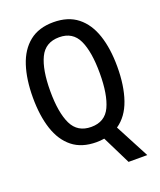

<svg xmlns="http://www.w3.org/2000/svg" viewBox="-162 -827 925 1108"><g transform="rotate(-20 300.0 -273.0)"><path d="M299 10Q209 10 152 -35.5Q95 -81 68 -163.5Q41 -246 41 -357Q41 -468 68 -551Q95 -634 152.5 -680Q210 -726 300 -726Q390 -726 447.5 -680.5Q505 -635 532.5 -552.5Q560 -470 560 -359Q560 -242 530.5 -157Q501 -72 438 -29L548 180H433L347 6Q324 10 299 10ZM301 -83Q385 -83 418.5 -155Q452 -227 452 -358Q452 -490 418.5 -561.5Q385 -633 302 -633Q217 -633 182.5 -561Q148 -489 148 -358Q148 -226 182.5 -154.5Q217 -83 301 -83Z"/></g></svg>

Font: Noto Sans Mono Medium
Style: Regular
Weight: 500
Designer: Monotype Design Team
Foundry: Monotype Imaging Inc.
Version: Version 2.014